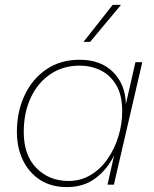

<svg xmlns="http://www.w3.org/2000/svg" viewBox="-20 -754 628 784"><path d="M253 10Q190 10 144.5 -19Q99 -48 74 -99Q49 -150 49 -216Q49 -298 80.5 -365Q112 -432 169.5 -471Q227 -510 305 -510Q392 -510 442 -459.5Q492 -409 494 -329L533 -500H561L445 0H419L446 -120Q420 -65 371.5 -27.5Q323 10 253 10ZM260 -15Q309 -15 349.5 -39Q390 -63 419 -104.5Q448 -146 463.5 -197Q479 -248 479 -300Q479 -365 455 -406Q431 -447 391.5 -466.5Q352 -486 305 -486Q237 -486 185.5 -451Q134 -416 105.5 -355Q77 -294 77 -215Q77 -120 129 -67.5Q181 -15 260 -15ZM440 -734H474L348 -583H321Z"/></svg>

Font: Work Sans ExtraLight
Style: Italic
Weight: 200
Italic angle: -13°
Designer: Wei Huang
Foundry: Wei Huang
Version: Version 2.012; ttfautohint (v1.8.3)